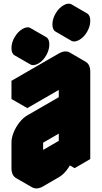

<svg xmlns="http://www.w3.org/2000/svg" viewBox="-20 -984 560 1055"><path d="M130 -490 390 -640Q424 -660 450 -645Q476 -630 476 -590V-110L390 -60V-160Q390 -134 378 -104Q366 -74 346 -48.5Q326 -23 303 -10L217 40Q182 60 156 45Q130 30 130 -10V-150Q130 -177 142 -206.5Q154 -236 174 -261.5Q194 -287 217 -300L390 -400V-540L130 -390ZM217 -60 390 -160V-300L217 -200ZM191 -635Q164 -620 147 -630Q130 -640 130 -670Q130 -700 147 -730Q164 -760 191 -775Q217 -790 234 -780Q251 -770 251 -740Q251 -710 234 -680Q217 -650 191 -635ZM416 -765Q389 -750 372 -760Q355 -770 355 -800Q355 -830 372 -860Q389 -890 416 -905Q442 -920 459 -910Q476 -900 476 -870Q476 -840 459 -810Q442 -780 416 -765ZM390 -540V-400L303 -450V-590ZM390 -160V-60L303 -110V-210ZM390 -300V-160L303 -210V-350ZM459 -910Q442 -920 416 -905Q389 -890 372 -860Q355 -830 355 -800Q355 -770 372 -760L286 -810Q268 -820 268 -850Q268 -880 285.5 -910Q303 -940 329 -955Q355 -970 373 -960ZM390 -160 217 -60 130 -110 303 -210ZM390 -400 217 -300Q194 -287 174 -261.5Q154 -236 142 -206.5Q130 -177 130 -150V-10Q130 30 156 45L69 -5Q43 -20 43 -60V-200Q43 -227 55 -256.5Q67 -286 87 -311.5Q107 -337 130 -350L303 -450ZM450 -645Q424 -660 390 -640L130 -490L43 -540L303 -690Q338 -710 364 -695ZM130 -490V-390L43 -440V-540ZM234 -780Q217 -790 191 -775Q164 -760 147 -730Q130 -700 130 -670Q130 -640 147 -630L60 -680Q43 -690 43 -720Q43 -750 60.5 -780Q78 -810 104 -825Q130 -840 147 -830Z"/></svg>

Font: Nabla
Style: Regular
Weight: 400
Designer: Arthur Reinders Folmer
Foundry: Typearture
Version: Version 1.002